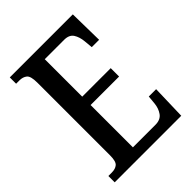

<svg xmlns="http://www.w3.org/2000/svg" viewBox="-206 -819 924 924"><g transform="rotate(-45 256.5 -357.0)"><path d="M26 0V-43H49Q74 -43 88 -55Q102 -67 102 -107V-602Q102 -647 87 -659Q72 -671 49 -671H26V-714H455L458 -538H408L404 -581Q401 -614 387 -635.5Q373 -657 339 -657H207V-402H401V-345H207V-57H360Q395 -57 411 -79.5Q427 -102 430 -133L434 -176H484L479 0Z"/></g></svg>

Font: Noto Serif ExtraCondensed Medium
Style: Regular
Weight: 500
Width: 2
Designer: Monotype Design Team
Foundry: Monotype Imaging Inc.
Version: Version 2.015